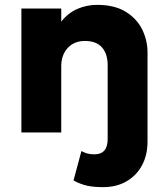

<svg xmlns="http://www.w3.org/2000/svg" viewBox="-20 -545 690 790"><path d="M404 225Q364.5 225 337.2 218.8Q310 212.5 282.5 197.5L315 76.5Q327.5 83.5 340 86.8Q352.5 90 368.5 90Q423 90 423 27V-277.5Q423 -323.5 399.5 -350Q376 -376.5 329.5 -376.5Q285 -376.5 258.5 -347.5Q232 -318.5 232 -272.5V0H68V-510H232V-456Q260.5 -492 298.8 -508.5Q337 -525 379.5 -525Q451 -525 497 -496.8Q543 -468.5 565 -423.8Q587 -379 587 -329V37.5Q587 93.5 564 135.8Q541 178 500 201.5Q459 225 404 225Z"/></svg>

Font: Geologica
Style: Bold
Weight: 700
Designer: Sindre Bremnes, Frode Helland
Foundry: Monokrom Skriftforlag AS
Version: Version 1.010; ttfautohint (v1.8.4.7-5d5b);gftools[0.9.28]